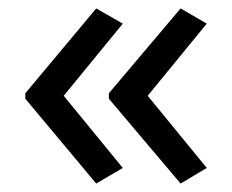

<svg xmlns="http://www.w3.org/2000/svg" viewBox="-20 -491 549 455"><path d="M40 -270 208 -471 271 -435 131 -264 271 -93 208 -56 40 -257ZM238 -270 408 -471 470 -435 330 -264 470 -93 408 -56 238 -257Z"/></svg>

Font: Noto Sans Lao UI
Style: Regular
Weight: 400
Designer: Monotype Design Team
Foundry: Monotype Imaging Inc.
Version: Version 2.000